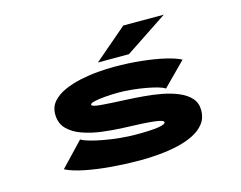

<svg xmlns="http://www.w3.org/2000/svg" viewBox="-100 -868 1299 1034"><g transform="rotate(-15 550.0 -351.5)"><path d="M563.5 11Q485.5 11 405.2 4.5Q325 -2 258 -15.5Q191 -29 152 -49L278 -181.5Q292.5 -172 325 -162.8Q357.5 -153.5 400.5 -145.8Q443.5 -138 490 -133.5Q536.5 -129 578.5 -129Q741.5 -129 741.5 -154Q741.5 -165.5 689 -171.8Q636.5 -178 520.5 -181.5Q463.5 -183.5 404.2 -191Q345 -198.5 295 -216Q245 -233.5 214.2 -265.2Q183.5 -297 183.5 -347Q183.5 -388.5 209 -417.2Q234.5 -446 276.2 -464.5Q318 -483 367.5 -493.5Q417 -504 466 -508Q515 -512 554 -512Q636 -512 709.5 -504Q783 -496 838.5 -482.8Q894 -469.5 922.5 -454L796 -326.5Q784 -335.5 755.8 -343.5Q727.5 -351.5 690.8 -358Q654 -364.5 615.8 -368.2Q577.5 -372 545.5 -372Q506.5 -372 469.5 -369Q432.5 -366 408.2 -360.5Q384 -355 384 -347Q384 -336 435 -331.8Q486 -327.5 578 -323.5Q621 -321.5 671.2 -317.2Q721.5 -313 770.5 -303.8Q819.5 -294.5 860 -277.2Q900.5 -260 924.8 -232.8Q949 -205.5 949 -165Q949 -122 925.5 -91.5Q902 -61 861.8 -41Q821.5 -21 771.5 -9.8Q721.5 1.5 667.8 6.2Q614 11 563.5 11ZM651 -557H478L661.5 -714H887.5Z"/></g></svg>

Font: Trispace Expanded ExtraBold
Style: Regular
Weight: 800
Width: 7
Designer: Tyler Finck
Foundry: Etcetera Type Company
Version: Version 1.210; ttfautohint (v1.8.3)